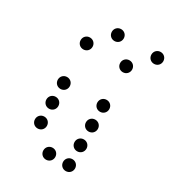

<svg xmlns="http://www.w3.org/2000/svg" viewBox="-164 -771 757 841"><g transform="rotate(30 215.0 -350.0)"><path d="M200 -620C217 -620 230 -633 230 -650C230 -667 217 -680 200 -680C183 -680 170 -667 170 -650C170 -633 183 -620 200 -620ZM400 -620C417 -620 430 -633 430 -650C430 -667 417 -680 400 -680C383 -680 370 -667 370 -650C370 -633 383 -620 400 -620ZM100 -520C117 -520 130 -533 130 -550C130 -567 117 -580 100 -580C83 -580 70 -567 70 -550C70 -533 83 -520 100 -520ZM300 -520C317 -520 330 -533 330 -550C330 -567 317 -580 300 -580C283 -580 270 -567 270 -550C270 -533 283 -520 300 -520ZM100 -320C117 -320 130 -333 130 -350C130 -367 117 -380 100 -380C83 -380 70 -367 70 -350C70 -333 83 -320 100 -320ZM300 -320C317 -320 330 -333 330 -350C330 -367 317 -380 300 -380C283 -380 270 -367 270 -350C270 -333 283 -320 300 -320ZM100 -220C117 -220 130 -233 130 -250C130 -267 117 -280 100 -280C83 -280 70 -267 70 -250C70 -233 83 -220 100 -220ZM300 -220C317 -220 330 -233 330 -250C330 -267 317 -280 300 -280C283 -280 270 -267 270 -250C270 -233 283 -220 300 -220ZM100 -120C117 -120 130 -133 130 -150C130 -167 117 -180 100 -180C83 -180 70 -167 70 -150C70 -133 83 -120 100 -120ZM300 -120C317 -120 330 -133 330 -150C330 -167 317 -180 300 -180C283 -180 270 -167 270 -150C270 -133 283 -120 300 -120ZM200 -20C217 -20 230 -33 230 -50C230 -67 217 -80 200 -80C183 -80 170 -67 170 -50C170 -33 183 -20 200 -20ZM300 -20C317 -20 330 -33 330 -50C330 -67 317 -80 300 -80C283 -80 270 -67 270 -50C270 -33 283 -20 300 -20Z"/></g></svg>

Font: TINY 5x3 60
Style: Regular
Weight: 150
Designer: Jack Halten Fahnestock
Foundry: Velvetyne Type Foundry
Version: Version 1.002;hotconv 1.0.109;makeotfexe 2.5.65596